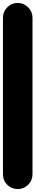

<svg xmlns="http://www.w3.org/2000/svg" viewBox="-20 -1280 240 1300"><path d="M0 -100H200V-1160H0ZM100 -200Q58 -200 29 -170.5Q0 -141 0 -100Q0 -58 29 -29Q58 0 100 0Q141 0 170.5 -29Q200 -58 200 -100Q200 -141 170.5 -170.5Q141 -200 100 -200ZM100 -1260Q58 -1260 29 -1230.5Q0 -1201 0 -1160Q0 -1118 29 -1089Q58 -1060 100 -1060Q141 -1060 170.5 -1089Q200 -1118 200 -1160Q200 -1201 170.5 -1230.5Q141 -1260 100 -1260Z"/></svg>

Font: Wavefont Black
Style: Regular
Weight: 900
Version: Version 3.004;gftools[0.9.33]